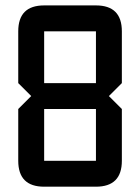

<svg xmlns="http://www.w3.org/2000/svg" viewBox="-20 -704 528 724"><path d="M48.8 -585.9Q48.8 -683.6 146.5 -683.6H341.8Q439.5 -683.6 439.5 -585.9V-390.6L390.6 -341.8L439.5 -293V-97.7Q439.5 0 341.8 0H146.5Q48.8 0 48.8 -97.7V-293L97.7 -341.8L48.8 -390.6ZM146.5 -585.9V-390.6H341.8V-585.9ZM341.8 -293H146.5V-97.7H341.8Z"/></svg>

Font: BabelStone Runic Beagnoth
Style: Regular
Weight: 400
Designer: Andrew West
Foundry: BabelStone
Version: Version 7.004;November 9, 2023